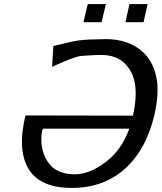

<svg xmlns="http://www.w3.org/2000/svg" viewBox="-20 -904 794 943"><path d="M390 -795 411 -884H500L479 -795ZM596 -795 616 -884H705L685 -795ZM105 -337 633 -336Q653 -424 643 -492Q632 -556 590 -595Q548 -634 478 -634Q446 -634 421.5 -632Q397 -630 382.5 -629.5Q368 -629 345.5 -621Q323 -613 317 -611Q311 -609 279 -595Q247 -581 236 -576L242 -678Q332 -701 371 -706Q410 -711 504 -712Q610 -710 675 -654.5Q740 -599 752 -499Q759 -431 739 -342Q698 -168 593 -74.5Q488 19 332 19Q100 19 88 -190Q85 -253 105 -337ZM191 -272 187 -262Q183 -245 183 -220Q183 -148 223 -98Q263 -48 348 -48Q420 -48 499 -108Q578 -168 615 -272Z"/></svg>

Font: Coval
Style: Italic
Weight: 400
Foundry: Context Ltd
Version: Version 001.000